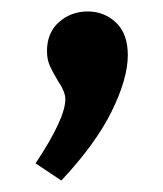

<svg xmlns="http://www.w3.org/2000/svg" viewBox="-20 -150 285 335"><path d="M42 135Q94 57 94 23Q94 10 81 -9Q72 -24 67 -35Q62 -46 62 -61Q62 -93 83 -111.5Q104 -130 133 -130Q162 -130 182.5 -110.5Q203 -91 203 -54Q203 -13 175 44Q147 101 87 165Z"/></svg>

Font: Bitter Pro SemiBold
Style: Regular
Weight: 600
Designer: Sol Matas, and Bitter project Authors
Foundry: Sol Matas
Version: Version 1.010